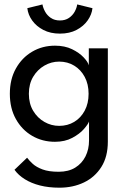

<svg xmlns="http://www.w3.org/2000/svg" viewBox="-20 -629 579 868"><path d="M248.5 219.5Q200 219.5 160.8 209.5Q121.5 199.5 92.2 181.2Q63 163 45.5 138.5L102.5 84Q112 97 128.2 111.8Q144.5 126.5 172.5 137Q200.5 147.5 245.5 147.5Q289.5 147.5 320 128.8Q350.5 110 366.5 78Q382.5 46 382.5 6V-7.5H467.5V11.5Q467.5 79.5 438.2 125.8Q409 172 359.5 195.8Q310 219.5 248.5 219.5ZM382.5 0V-80Q378.5 -67.5 359.2 -45.5Q340 -23.5 306.8 -5.8Q273.5 12 228.5 12Q171.5 12 125.2 -15Q79 -42 51.8 -90.8Q24.5 -139.5 24.5 -205Q24.5 -270.5 51.8 -319.2Q79 -368 125.2 -395.2Q171.5 -422.5 228.5 -422.5Q273 -422.5 305.8 -406.5Q338.5 -390.5 358.2 -369.5Q378 -348.5 381.5 -333.5V-410.5H467.5V0ZM110.5 -205Q110.5 -160.5 130 -128Q149.5 -95.5 180.8 -77.8Q212 -60 247.5 -60Q285.5 -60 315.5 -78Q345.5 -96 363 -128.8Q380.5 -161.5 380.5 -205Q380.5 -248.5 363 -281.2Q345.5 -314 315.5 -332.2Q285.5 -350.5 247.5 -350.5Q212 -350.5 180.8 -332.5Q149.5 -314.5 130 -282Q110.5 -249.5 110.5 -205ZM251 -477Q208 -477 176.2 -493.5Q144.5 -510 125.8 -536Q107 -562 103.5 -592L172 -609Q174.5 -593.5 183.8 -576.5Q193 -559.5 209.8 -548Q226.5 -536.5 251 -536.5Q275 -536.5 291.8 -548Q308.5 -559.5 317.8 -576.5Q327 -593.5 329 -609L398 -592Q395 -563.5 376.5 -537Q358 -510.5 326.2 -493.8Q294.5 -477 251 -477Z"/></svg>

Font: League Spartan Thin
Style: Regular
Weight: 400
Version: Version 2.002